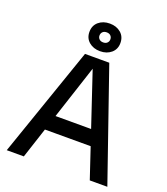

<svg xmlns="http://www.w3.org/2000/svg" viewBox="-161 -1019 982 1130"><g transform="rotate(20 330.0 -454.0)"><path d="M535 0 304 -690H406L645 0ZM15 0 254 -690H348L122 0ZM146 -191V-287H514V-191ZM331 -735Q289 -735 261.5 -758.5Q234 -782 234 -821Q234 -861 261.5 -884.5Q289 -908 331 -908Q373 -908 400.5 -884.5Q428 -861 428 -821Q428 -782 400.5 -758.5Q373 -735 331 -735ZM331 -790Q347 -790 356 -799Q365 -808 365 -821Q365 -835 356 -844Q347 -853 331 -853Q315 -853 306 -844Q297 -835 297 -821Q297 -808 306 -799Q315 -790 331 -790Z"/></g></svg>

Font: Radio Canada Big
Style: Regular
Weight: 400
Designer: Étienne Aubert Bonn
Foundry: Coppers and Brasses
Version: Version 1.001